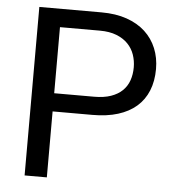

<svg xmlns="http://www.w3.org/2000/svg" viewBox="-51 -759 734 807"><g transform="rotate(5 315.5 -355.5)"><path d="M176.3 -278.3V0H82.5V-710.9H344.7Q405.3 -710.9 451.7 -694.8Q498 -678.7 529.5 -649.7Q561 -620.6 577.4 -580.8Q593.8 -541 593.8 -493.7Q593.8 -442.4 577.4 -402.1Q561 -361.8 529.5 -334.5Q498 -307.1 451.7 -292.7Q405.3 -278.3 344.7 -278.3ZM176.3 -355H344.7Q385.7 -355 415.3 -365.2Q444.8 -375.5 463.6 -393.8Q482.4 -412.1 491.2 -437.3Q500 -462.4 500 -492.7Q500 -520 491.2 -545.7Q482.4 -571.3 463.6 -590.8Q444.8 -610.4 415.3 -622.1Q385.7 -633.8 344.7 -633.8H176.3Z"/></g></svg>

Font: Dirooz
Style: Regular
Weight: 400
Foundry: DejaVu fonts team - Redesigned by Saber Rastikerdar
Version: Version 0.2.1